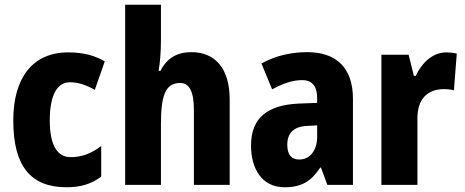

<svg xmlns="http://www.w3.org/2000/svg" viewBox="-20 -780 1961 810"><path d="M261 10C321 10 366 -4 407 -35V-164C366 -133 326 -117 278 -117C221 -117 190 -168 190 -272C190 -377 220 -433 275 -433C310 -433 342 -422 380 -401L422 -521C381 -545 334 -559 268 -559C114 -559 36 -447 36 -272C36 -78 110 10 261 10Z M659 -611V-760H508V0H659V-256C659 -373 676 -430 740 -430C780 -430 798 -392 798 -315V0H949V-360C949 -491 888 -560 787 -560C727 -560 683 -534 657 -481H649C655 -513 659 -563 659 -611Z M1276 -560C1204 -560 1138 -543 1083 -512L1128 -403C1176 -429 1216 -442 1255 -442C1297 -442 1318 -416 1318 -366V-346L1240 -343C1109 -337 1039 -283 1039 -166C1039 -67 1086 10 1180 10C1254 10 1293 -16 1331 -73H1334L1361 0H1469V-363C1469 -495 1398 -560 1276 -560ZM1279 -249 1318 -251V-203C1318 -144 1286 -107 1243 -107C1211 -107 1192 -125 1192 -169C1192 -218 1218 -247 1279 -249Z M1863 -559C1803 -559 1757 -511 1734 -460H1726L1704 -549H1589V0H1741V-278C1740 -363 1784 -404 1853 -404C1868 -404 1885 -402 1895 -399L1907 -554C1891 -558 1876 -559 1863 -559Z"/></svg>

Font: Noto Sans Sinhala UI Condensed ExtraBold
Style: Regular
Weight: 800
Width: 3
Designer: Jelle Bosma - Monotype Design Team
Foundry: Monotype Imaging Inc.
Version: Version 2.006